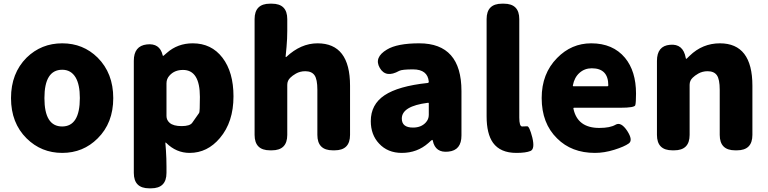

<svg xmlns="http://www.w3.org/2000/svg" viewBox="-20 -819 4185 1046"><path d="M125 -65Q40 -149 40 -284.5Q40 -420 125 -505Q205 -583 319 -583Q433 -583 512 -505Q597 -420 597 -284.5Q597 -149 512 -65Q433 14 319 14Q205 14 125 -65ZM415 -285Q415 -358 392 -397Q367 -439 319 -439Q222 -439 222 -284.5Q222 -130 318.5 -130Q415 -130 415 -285Z M793 207Q709 207 709 123V-488Q709 -569 780 -577Q850 -585 866 -519Q867 -514 868.5 -514Q870 -514 889 -531Q948 -583 1030 -583Q1132 -583 1192 -504.5Q1252 -426 1252 -294Q1252 -154 1178 -67Q1110 14 1013 14Q940 14 885 -41Q881 -45 881 -40L884 0Q887 44 887 88V123Q887 207 803 207ZM1065 -204Q1069 -210 1069 -291Q1069 -438 977 -438Q931 -438 904 -408Q887 -390 887 -365V-187Q887 -165 904 -150Q924 -132 969.5 -132Q1015 -132 1027.5 -150.5Q1040 -169 1065 -204Z M1451 0Q1367 0 1367 -84V-715Q1367 -799 1451 -799H1461Q1545 -799 1545 -715V-651Q1545 -607 1541 -563L1536 -511Q1536 -506 1540 -509Q1619 -583 1710 -583Q1887 -583 1887 -352V-84Q1887 0 1803 0H1793Q1709 0 1709 -84V-330Q1709 -387 1693.5 -409Q1678 -431 1643 -431Q1615 -431 1592 -418Q1573 -407 1562 -396Q1545 -380 1545 -357V-84Q1545 0 1461 0Z M2169 14Q2092 14 2045 -37Q2000 -85 2000 -159Q2000 -250 2075 -300Q2150 -350 2310 -367Q2316 -368 2316 -374Q2310 -441 2230 -441Q2170 -441 2155 -433Q2082 -392 2049 -449Q2016 -506 2088 -549Q2144 -583 2264 -583Q2494 -583 2494 -323V-81Q2494 0 2423 7Q2352 15 2338 -52Q2337 -57 2334.5 -57Q2332 -57 2314 -40Q2253 14 2169 14ZM2230 -124Q2274 -124 2299 -151Q2316 -169 2316 -193V-255Q2316 -260 2311 -259Q2169 -241 2169 -173Q2169 -124 2230 -124Z M2793 14Q2706 14 2666 -41Q2631 -90 2631 -185V-715Q2631 -799 2715 -799H2725Q2809 -799 2809 -715V-179Q2809 -130 2824.5 -130Q2840 -130 2852 -131Q2864 -132 2880 -70Q2895 -7 2870 3.5Q2845 14 2793 14Z M3221 14Q3094 14 3015 -65Q2931 -147 2931 -285Q2931 -418 3015 -503Q3093 -583 3201 -583Q3319 -583 3385 -504Q3445 -431 3445 -309Q3445 -260 3441 -246Q3437 -232 3360 -232H3108Q3103 -232 3104 -227Q3126 -122 3245 -122Q3304 -122 3333.5 -139.5Q3363 -157 3397 -106Q3430 -55 3405.5 -37.5Q3381 -20 3326.5 -3Q3272 14 3221 14ZM3101 -354Q3100 -349 3105 -349H3289Q3294 -349 3294 -354Q3294 -447 3204 -447Q3165 -447 3137 -422Q3109 -397 3101 -354Z M3643 0Q3559 0 3559 -84V-487Q3559 -569 3630 -575Q3702 -582 3716 -503Q3717 -498 3718.5 -498Q3720 -498 3737 -515Q3807 -583 3902 -583Q4079 -583 4079 -352V-84Q4079 0 3995 0H3985Q3901 0 3901 -84V-330Q3901 -387 3885.5 -409Q3870 -431 3835 -431Q3807 -431 3784 -418Q3765 -407 3754 -396Q3737 -380 3737 -357V-84Q3737 0 3653 0Z"/></svg>

Font: Resource Han Rounded KR Heavy
Style: Regular
Weight: 900
Designer: Cyano Hao (round all glyphs); Ryoko NISHIZUKA 西塚涼子 (kana, bopomofo & ideographs); Paul D. Hunt (Latin, Greek & Cyrillic)
Foundry: Cyano Hao
Version: 0.990